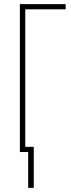

<svg xmlns="http://www.w3.org/2000/svg" viewBox="-20 -734 345 927"><path d="M297 -689H102V-25H143V173H116V0H76V-714H297Z"/></svg>

Font: Noto Sans Display Thin Cond
Style: Regular
Weight: 250
Width: 3
Designer: Monotype Design team
Foundry: Monotype Imaging Inc.
Version: Version 1.000